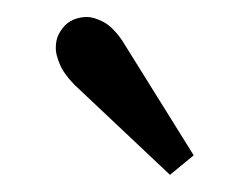

<svg xmlns="http://www.w3.org/2000/svg" viewBox="-20 -785 292 225"><path d="M66.9 -686Q54.2 -699.2 49.8 -710.4Q48.3 -713.9 46.9 -718.8Q45.4 -723.6 45.4 -729Q45.4 -735.4 47.1 -740.7Q48.8 -746.1 53.7 -752.4Q58.6 -758.8 66.2 -762Q73.7 -765.1 82 -765.1Q89.8 -765.1 100.8 -759.5Q111.8 -753.9 123 -737.8L207 -603L179.2 -580.1Z"/></svg>

Font: DimaThulth2
Style: Regular
Weight: 400
Designer: R.Balvardi
Foundry: R.Balvardi (R.Balvardi@gmail.com)
Version: Version 1.00;November 13, 2018;FontCreator 11.5.0.2427 64-bi